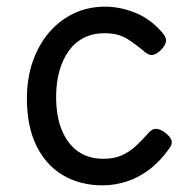

<svg xmlns="http://www.w3.org/2000/svg" viewBox="-20 -539 562 578"><path d="M289 19Q222 19 170.5 -11Q119 -41 90 -99.5Q61 -158 61 -242Q61 -303 78.5 -353.5Q96 -404 127.5 -441Q159 -478 202 -498.5Q245 -519 297 -519Q341 -519 387.5 -500.5Q434 -482 471 -438Q482 -424 479.5 -413Q477 -402 466 -390Q453 -377 441.5 -374Q430 -371 418 -381Q391 -404 364 -421.5Q337 -439 294 -439Q260 -439 233 -425.5Q206 -412 187.5 -386.5Q169 -361 159 -326Q149 -291 149 -247Q149 -189 166 -147.5Q183 -106 214.5 -83.5Q246 -61 291 -61Q324 -61 347 -71.5Q370 -82 389 -99.5Q408 -117 428 -140Q439 -152 451.5 -151Q464 -150 478 -139Q492 -128 496 -117.5Q500 -107 491 -94Q463 -54 430 -29Q397 -4 361 7.5Q325 19 289 19Z"/></svg>

Font: Playwrite IT Trad
Style: Regular
Weight: 400
Designer: Veronika Burian, José Scaglione
Foundry: TypeTogether
Version: Version 1.002